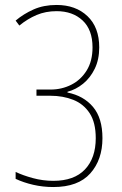

<svg xmlns="http://www.w3.org/2000/svg" viewBox="-20 -744 493 774"><path d="M380 -553Q380 -504 362 -467Q344 -430 315 -406.5Q286 -383 252 -374V-371Q317 -358 355 -313Q393 -268 393 -187Q393 -100 344 -45Q295 10 195 10Q153 10 114 1Q75 -8 43 -23V-51Q72 -37 112.5 -26Q153 -15 195 -15Q279 -15 322.5 -61Q366 -107 366 -187Q366 -250 341.5 -287.5Q317 -325 275.5 -341.5Q234 -358 183 -358H127V-383H184Q229 -383 267.5 -402.5Q306 -422 329.5 -460Q353 -498 353 -553Q353 -624 313 -661.5Q273 -699 208 -699Q164 -699 127.5 -683.5Q91 -668 58 -641L43 -661Q75 -688 115.5 -706Q156 -724 208 -724Q285 -724 332.5 -679Q380 -634 380 -553Z"/></svg>

Font: Noto Sans Bengali Condensed Thin
Style: Regular
Weight: 100
Width: 3
Designer: Joana Ranito - Universal Thirst; Jelle Bosma - Monotype Design Team
Foundry: Universal Thirst ehf.
Version: Version 3.000; ttfautohint (v1.8.4.7-5d5b)